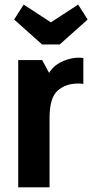

<svg xmlns="http://www.w3.org/2000/svg" viewBox="-20 -800 394 820"><path d="M57.8 0H191.6V-295Q191.6 -382.2 225.9 -412.7Q260.2 -443.2 312.8 -443.2Q318.4 -443.2 324.4 -443Q330.4 -442.8 336 -441.6V-552.2Q296.6 -558 253.4 -540.6Q210.2 -523.2 189.6 -488.6L160.2 -543.4H57.8ZM235.2 -610.2 354.4 -716.6 313.8 -780.4 197.4 -704.6 81 -780.4 40.4 -716.6 159.6 -610.2Z"/></svg>

Font: Secuela Light
Style: Regular
Weight: 300
Designer: Fernando Haro
Foundry: deFharo
Version: Version 1.708